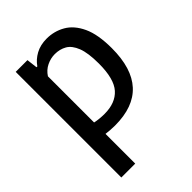

<svg xmlns="http://www.w3.org/2000/svg" viewBox="-223 -657 982 982"><g transform="rotate(-45 268.5 -166.0)"><path d="M65 220V-544H150L157 -485.5H163Q183 -515 217.2 -533.8Q251.5 -552.5 297 -552.5Q351.5 -552.5 397.2 -526.2Q443 -500 470.8 -440.8Q498.5 -381.5 498.5 -282Q498.5 9.5 230.5 9.5Q214 9.5 197 8.2Q180 7 165.5 5V220ZM234.5 -70.5Q313.5 -70.5 354.8 -116.5Q396 -162.5 396 -273Q396 -350.5 379.5 -392.5Q363 -434.5 334.8 -450.8Q306.5 -467 270.5 -467Q240.5 -467 212 -453.2Q183.5 -439.5 165.5 -411.5V-77.5Q197.5 -70.5 234.5 -70.5Z"/></g></svg>

Font: Encode Sans SmCnd Md
Style: Regular
Weight: 500
Width: 4
Designer: Multiple Designers
Foundry: Impallari Type
Version: Version 3.002; ttfautohint (v1.8.3) -l 8 -r 50 -G 200 -x 14 